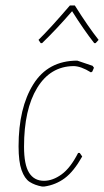

<svg xmlns="http://www.w3.org/2000/svg" viewBox="-20 -678 381 703"><path d="M319 -437 324 -430 318 -416 313 -413Q276 -436 249 -436Q164 -435 116 -356Q68 -277 68 -141Q68 -75 86.5 -45.5Q105 -16 141 -16Q173 -16 205.5 -39.5Q238 -63 266 -118H272L281 -105Q250 -50 217 -25.5Q184 -1 142 5H134Q107 0 88.5 -12Q70 -24 59 -55Q48 -86 48 -142Q48 -283 102 -369.5Q156 -456 263 -456ZM121 -532Q163 -573 236 -658H254Q303 -580 341 -532L330 -520H325Q286 -570 244 -637Q185 -569 134 -520H129Z"/></svg>

Font: Luna Sans Thin
Style: Italic
Weight: 250
Italic angle: -7°
Designer: Juan Pablo del Peral
Foundry: Huerta Tipografica
Version: Version 2.001; ttfautohint (v1.5)